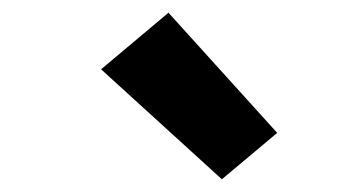

<svg xmlns="http://www.w3.org/2000/svg" viewBox="-20 -835 540 302"><path d="M329 -553 139 -726 245 -815 416 -626Z"/></svg>

Font: Iosevka Curly Heavy Oblique
Style: Regular
Weight: 900
Italic angle: -9°
Monospace: yes
Designer: Belleve Invis
Foundry: Belleve Invis
Version: Version 11.1.0; ttfautohint (v1.8.3)